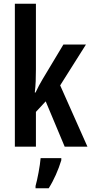

<svg xmlns="http://www.w3.org/2000/svg" viewBox="-20 -780 485 1021"><path d="M171 -412V-760H59V0H171V-185L223 -241L324 0H445L300 -326L437 -543H317L206 -358C194 -338 181 -314 169 -288H165C170 -328 171 -369 171 -412ZM306 72V61H196C193 101 179 174 169 209V221H239C266 179 291 122 306 72Z"/></svg>

Font: Noto Sans Myanmar ExtraCondensed SemiBold
Style: Regular
Weight: 600
Width: 2
Designer: Monotype Design Team
Foundry: Monotype Imaging Inc.
Version: Version 2.107